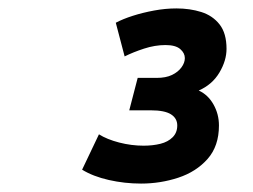

<svg xmlns="http://www.w3.org/2000/svg" viewBox="-20 -849 600 456"><path d="M315 -413Q276 -413 238.5 -421.5Q201 -430 175 -446L215 -530Q234 -518 263 -510.5Q292 -503 321 -503Q343 -503 361 -507.5Q379 -512 390 -523Q401 -534 401 -551Q401 -568 386 -577.5Q371 -587 338 -587H287L307 -664H352Q374 -664 388.5 -671Q403 -678 411 -689Q419 -700 419 -711Q419 -723 408 -732.5Q397 -742 373 -742Q348 -742 322 -733.5Q296 -725 276 -715L255 -795Q272 -804 295.5 -811.5Q319 -819 346 -824Q373 -829 399 -829Q431 -829 458 -820.5Q485 -812 501.5 -791Q518 -770 518 -733Q518 -705 501 -676.5Q484 -648 452 -634Q474 -624 487 -601Q500 -578 500 -551Q500 -502 473 -471.5Q446 -441 403.5 -427Q361 -413 315 -413Z"/></svg>

Font: Ubuntu Sans Mono
Style: Italic
Weight: 400
Italic angle: -13.5°
Monospace: yes
Designer: Dalton Maag Ltd
Foundry: Dalton Maag Ltd
Version: Version 1.006